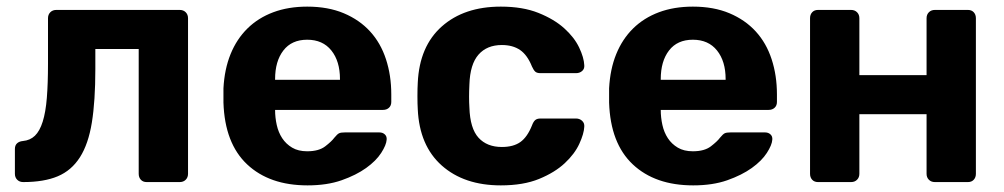

<svg xmlns="http://www.w3.org/2000/svg" viewBox="-20 -550 3034 580"><path d="M50 0Q39 0 32 -7Q25 -14 25 -25V-100Q25 -111 31.5 -117Q38 -123 49 -124Q71 -126 85.5 -140Q100 -154 109 -182.5Q118 -211 121.5 -254.5Q125 -298 125 -358V-495Q125 -506 132 -513Q139 -520 150 -520H523Q534 -520 541 -513Q548 -506 548 -495V-25Q548 -14 541 -7Q534 0 523 0H423Q412 0 405.5 -7Q399 -14 399 -25V-402H268V-341Q268 -245 257.5 -180Q247 -115 221.5 -75Q196 -35 154.5 -17.5Q113 0 50 0Z M909 10Q794 10 726.5 -53.5Q659 -117 655 -240V-283Q658 -341 676.5 -386.5Q695 -432 727.5 -464Q760 -496 805.5 -513Q851 -530 908 -530Q971 -530 1018.5 -510Q1066 -490 1098 -455Q1130 -420 1146 -371Q1162 -322 1162 -265V-242Q1162 -231 1155 -224.5Q1148 -218 1137 -218H811Q811 -195 816 -172.5Q821 -150 832.5 -132.5Q844 -115 862.5 -104Q881 -93 908 -93Q943 -93 962.5 -108Q982 -123 990 -134Q999 -145 1004.5 -147.5Q1010 -150 1022 -150H1126Q1136 -150 1142.5 -144Q1149 -138 1148 -128Q1147 -112 1131.5 -88Q1116 -64 1086 -42.5Q1056 -21 1012 -5.5Q968 10 909 10ZM811 -309H1007V-311Q1007 -365 981 -397.5Q955 -430 908 -430Q861 -430 836 -397.5Q811 -365 811 -311Z M1493 10Q1382 10 1314.5 -50Q1247 -110 1242 -220Q1241 -235 1241 -259.5Q1241 -284 1242 -300Q1247 -410 1314.5 -470Q1382 -530 1493 -530Q1559 -530 1606.5 -511Q1654 -492 1684.5 -464.5Q1715 -437 1729.5 -406.5Q1744 -376 1745 -353Q1746 -342 1738.5 -335.5Q1731 -329 1720 -329H1613Q1602 -329 1597 -333.5Q1592 -338 1587 -349Q1573 -384 1551 -399Q1529 -414 1496 -414Q1451 -414 1425.5 -385Q1400 -356 1398 -295Q1396 -255 1398 -225Q1400 -162 1425.5 -134Q1451 -106 1496 -106Q1531 -106 1552 -121Q1573 -136 1587 -171Q1591 -182 1596.5 -187Q1602 -192 1613 -192H1720Q1731 -192 1738.5 -185Q1746 -178 1745 -167Q1744 -146 1730 -115.5Q1716 -85 1686 -57Q1656 -29 1608.5 -9.5Q1561 10 1493 10Z M2074 10Q1959 10 1891.5 -53.5Q1824 -117 1820 -240V-283Q1823 -341 1841.5 -386.5Q1860 -432 1892.5 -464Q1925 -496 1970.5 -513Q2016 -530 2073 -530Q2136 -530 2183.5 -510Q2231 -490 2263 -455Q2295 -420 2311 -371Q2327 -322 2327 -265V-242Q2327 -231 2320 -224.5Q2313 -218 2302 -218H1976Q1976 -195 1981 -172.5Q1986 -150 1997.5 -132.5Q2009 -115 2027.5 -104Q2046 -93 2073 -93Q2108 -93 2127.5 -108Q2147 -123 2155 -134Q2164 -145 2169.5 -147.5Q2175 -150 2187 -150H2291Q2301 -150 2307.5 -144Q2314 -138 2313 -128Q2312 -112 2296.5 -88Q2281 -64 2251 -42.5Q2221 -21 2177 -5.5Q2133 10 2074 10ZM1976 -309H2172V-311Q2172 -365 2146 -397.5Q2120 -430 2073 -430Q2026 -430 2001 -397.5Q1976 -365 1976 -311Z M2451 0Q2440 0 2433.5 -7Q2427 -14 2427 -25V-495Q2427 -506 2433.5 -513Q2440 -520 2451 -520H2551Q2562 -520 2569 -513Q2576 -506 2576 -495V-323H2779V-495Q2779 -506 2786 -513Q2793 -520 2804 -520H2904Q2915 -520 2921.5 -513Q2928 -506 2928 -495V-25Q2928 -14 2921.5 -7Q2915 0 2904 0H2804Q2793 0 2786 -7Q2779 -14 2779 -25V-205H2576V-25Q2576 -14 2569 -7Q2562 0 2551 0Z"/></svg>

Font: Fz Rubik SemBd
Style: Regular
Weight: 600
Designer: Hubert and Fischer
Foundry: Hubert and Fischer
Version: Vit hóa bi FontZin.com